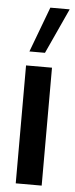

<svg xmlns="http://www.w3.org/2000/svg" viewBox="-54 -781 316 811"><g transform="rotate(5 104.0 -376.0)"><path d="M45 -500H155V0H45ZM54 -560 126 -752H208L120 -560Z"/></g></svg>

Font: Gully ECD Medium
Style: Regular
Weight: 500
Width: 2
Designer: jaikishan Patel
Foundry: MagicType
Version: Version 1.000;Glyphs 3.2 (3242)